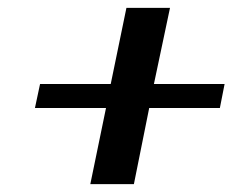

<svg xmlns="http://www.w3.org/2000/svg" viewBox="-20 -571 606 489"><path d="M250 -296H69L82 -357H262L302 -551H413L372 -357H552L540 -296H360L321 -102H210Z"/></svg>

Font: Taviraj Medium
Style: Italic
Weight: 500
Italic angle: -12°
Designer: Katatrad Team
Foundry: CadsonDemak
Version: Version 1.001